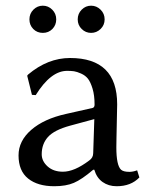

<svg xmlns="http://www.w3.org/2000/svg" viewBox="-20 -642 521 672"><path d="M96.4 -540.5Q83 -554.2 83 -574.2Q83 -594.2 96.9 -608.2Q110.8 -622.1 129.9 -622.1Q148.9 -622.1 162.8 -608.2Q176.8 -594.2 176.8 -574.2Q176.8 -554.2 163.3 -540.5Q149.9 -526.9 129.9 -526.9Q109.9 -526.9 96.4 -540.5ZM265.9 -540.5Q252 -554.2 252 -574.2Q252 -594.2 265.9 -608.2Q279.8 -622.1 298.8 -622.1Q317.9 -622.1 332 -608.2Q346.2 -594.2 346.2 -574.2Q346.2 -554.2 332 -540.5Q317.9 -526.9 298.8 -526.9Q279.8 -526.9 265.9 -540.5ZM310.1 -225.1 225.1 -202.1Q169.9 -187 147.9 -162.6Q126 -138.2 126 -102.1Q126 -78.1 146.5 -59.6Q167 -41 200.2 -41Q240.2 -41 292 -80.1Q306.2 -89.8 306.2 -106ZM310.1 -47.9H306.2Q266.1 -13.7 238.5 -2Q210.9 9.8 169.9 9.8Q111.8 9.8 78.4 -17.1Q44.9 -43.9 44.9 -98.1Q44.9 -148.9 89.4 -187.5Q133.8 -226.1 210.9 -243.2L304.2 -264.2Q311 -266.1 311 -275.9Q311 -308.1 304 -331.5Q296.9 -355 287.8 -366.5Q278.8 -377.9 263.9 -384.5Q249 -391.1 239 -392.6Q229 -394 214.8 -394Q157.7 -394 105 -309.1L91.8 -310.1L75.2 -377L78.1 -380.9Q147 -439 225.1 -439Q390.1 -439 390.1 -276.9Q390.1 -273.4 389.6 -252.7Q389.2 -231.9 388.7 -208.3Q388.2 -184.6 387.7 -160.2Q387.2 -135.7 387.2 -126Q387.2 -63 403.8 -47.9Q412.1 -40.5 433.1 -40.5Q445.3 -40.5 460 -45.9L467.8 -21Q438.5 9.8 388.2 9.8Q359.9 9.8 339.1 -4.9Q318.4 -19.5 310.1 -47.9Z"/></svg>

Font: Biolilbert
Style: Regular
Weight: 400
Designer: Philipp H. Poll
Foundry: Philipp H. Poll
Version: Version 1.1.0